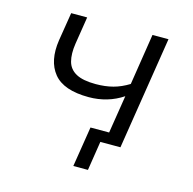

<svg xmlns="http://www.w3.org/2000/svg" viewBox="-94 -589 815 812"><g transform="rotate(15 313.0 -183.0)"><path d="M360 128H296L324 -48H447L439 0H380ZM398 0 432 -214Q399 -192 361.5 -181Q324 -170 283 -170Q173 -170 129.5 -223.5Q86 -277 100 -370L120 -494H190L171 -374Q164 -328 172.5 -296Q181 -264 211 -247.5Q241 -231 297 -231Q339 -231 373 -240Q407 -249 441 -270L476 -494H546L468 0Z"/></g></svg>

Font: Nunito Sans 7pt Light
Style: Italic
Weight: 300
Italic angle: -9°
Designer: Vernon Adams
Foundry: Vernon Adams
Version: Version 3.101;gftools[0.9.27]